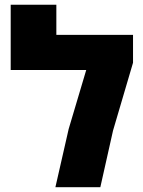

<svg xmlns="http://www.w3.org/2000/svg" viewBox="-20 -777 592 797"><path d="M210 0 265.1 -241.7 337.9 -486.3H24.4V-757.3H213.9V-632.3H532.2V-516.6L449.2 -234.9L396.5 0Z"/></svg>

Font: Open Sans ExtraBold
Style: Regular
Weight: 800
Designer: Monotype Design Team
Foundry: Monotype Imaging Inc.
Version: Version 3.003; ttfautohint (v1.8.4)